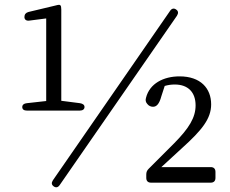

<svg xmlns="http://www.w3.org/2000/svg" viewBox="-20 -759 962 802"><path d="M73 -312C73 -302 80 -297 93 -297H313C326 -297 333 -303 333 -312C333 -321 326 -326 314 -328L236 -338V-719C236 -729 235 -734 232 -737C229 -740 223 -739 212 -736L99 -709C88 -706 82 -699 82 -688C82 -677 90 -671 103 -673L173 -682V-337L92 -328C80 -327 73 -321 73 -312ZM205 20C214 26 223 24 230 13L719 -693C726 -704 725 -713 716 -719C707 -726 697 -724 690 -713L201 -6C194 5 195 13 205 20ZM595 -325C601 -317 610 -313 619 -313C633 -313 645 -323 654 -357L668 -400C682 -404 695 -406 710 -406C767 -406 797 -372 797 -319C797 -268 770 -224 708 -161L601 -54C594 -47 591 -40 591 -30V-16C591 -3 598 4 611 4H860C873 4 880 -3 880 -16V-41C880 -54 873 -61 860 -61H654L741 -141C823 -215 862 -263 862 -323C862 -390 818 -440 730 -440C663 -440 605 -410 590 -351C587 -341 588 -333 595 -325Z"/></svg>

Font: 寒蝉锦书宋
Style: Regular
Weight: 400
Designer: 寒蝉锦书宋{Warren} 思源宋体{Ryoko NISHIZUKA 西塚涼子 (kana & ideographs); Frank Grießhammer (Latin, Greek & Cyrillic); Wenlong ZHANG 
Foundry: Adobe & ChillType
Version: Version 2.000;Glyphs 3.1.1 (3135)